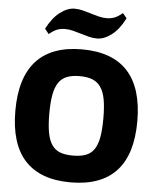

<svg xmlns="http://www.w3.org/2000/svg" viewBox="-63 -1030 889 1093"><g transform="rotate(5 381.5 -483.5)"><path d="M161 -849Q194 -913 236.5 -945Q279 -977 319 -977Q343 -977 366 -971Q389 -965 412 -958Q435 -951 458 -945Q481 -939 505 -939Q527 -939 548 -946.5Q569 -954 595 -976L618 -948Q585 -883 542.5 -851Q500 -819 460 -819Q436 -819 413 -825Q390 -831 367 -838Q344 -845 321 -851Q298 -857 274 -857Q251 -857 230.5 -849.5Q210 -842 184 -820ZM381 10Q208 10 120.5 -85Q33 -180 33 -369Q33 -559 120.5 -654.5Q208 -750 381 -750Q555 -750 642.5 -654.5Q730 -559 730 -369Q730 -180 642.5 -85Q555 10 381 10ZM381 -143Q425 -143 454.5 -154Q484 -165 502 -191Q520 -217 528 -260.5Q536 -304 536 -369Q536 -434 528 -477.5Q520 -521 501.5 -547.5Q483 -574 453.5 -585.5Q424 -597 381 -597Q338 -597 308.5 -585.5Q279 -574 261 -547.5Q243 -521 235 -477.5Q227 -434 227 -369Q227 -304 235 -261Q243 -218 261 -191.5Q279 -165 308.5 -154Q338 -143 381 -143Z"/></g></svg>

Font: Encode Sans Narrow
Style: ExtraBold
Weight: 800
Designer: Pablo Impallari, Andres Torresi
Foundry: Pablo Impallari, Andres Torresi
Version: Version 1.000; ttfautohint (v1.00) -l 8 -r 50 -G 200 -x 14 -